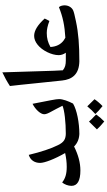

<svg xmlns="http://www.w3.org/2000/svg" viewBox="352 -1208 928 1673"><g transform="rotate(-90 816.5 -371.0)"><path d="M168 -135C234 -135 303 -153 377 -190C408 -159 447 -144 494 -144C499 -144 502 -147 502 -152V-254C502 -260 499 -262 494 -262C440 -262 414 -279 389 -330C358 -392 330 -477 304 -585C258 -571 234 -534 234 -486C234 -447 268 -358 320 -268C279 -259 239 -254 200 -254C137 -254 97 -267 64 -294C47 -276 34 -241 34 -213C34 -161 79 -135 168 -135Z M485 -144C585 -144 696 -166 751 -199C773 -241 790 -289 790 -320C790 -350 778 -402 749 -552C699 -527 658 -482 658 -450C658 -433 668 -412 682 -387C693 -365 718 -322 732 -291C694 -274 590 -262 485 -262C479 -262 477 -260 477 -254V-152C477 -147 479 -144 485 -144ZM729 58C756 32 776 8 789 -12C752 -50 731 -71 727 -75C704 -47 681 -23 660 -5C677 14 700 35 729 58ZM595 73C619 50 639 27 656 2C623 -29 602 -50 594 -60C571 -37 549 -14 526 9C540 25 562 46 595 73Z M1125 -144C1130 -144 1133 -147 1133 -152V-254C1133 -259 1131 -262 1127 -262C1090 -262 1065 -268 1041 -288L1037 -366C1033 -516 1028 -665 1023 -815C982 -796 942 -774 904 -749C914 -672 944 -357 952 -294C961 -209 1004 -144 1125 -144Z M1116 -144C1262 -144 1366 -152 1469 -174C1520 -184 1553 -193 1565 -199C1591 -212 1607 -241 1607 -273C1607 -289 1602 -312 1591 -322C1507 -288 1430 -272 1325 -266C1317 -270 1309 -275 1302 -280C1265 -307 1247 -347 1244 -396C1285 -418 1319 -428 1366 -428C1395 -428 1430 -421 1471 -405L1492 -446C1437 -507 1387 -538 1341 -538C1315 -538 1289 -528 1264 -508C1213 -468 1173 -386 1173 -324C1173 -303 1180 -282 1194 -262H1116C1110 -262 1108 -260 1108 -254V-152C1108 -147 1110 -144 1116 -144Z"/></g></svg>

Font: Noto Naskh Arabic UI
Style: Bold
Weight: 700
Designer: Monotype Design Team, David Williams, Mohamad Dakak and Nizar Qandah
Foundry: Monotype Imaging Inc.
Version: Version 2.016